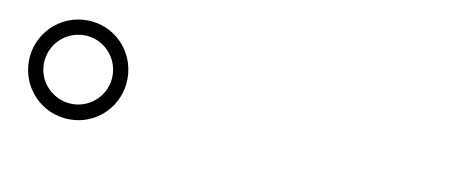

<svg xmlns="http://www.w3.org/2000/svg" viewBox="-36 -955 1072 454"><g transform="rotate(10 500.0 -728.0)"><path d="M144 -609C210 -609 262 -662 262 -728C262 -794 210 -847 144 -847C78 -847 25 -794 25 -728C25 -662 78 -609 144 -609ZM144 -811C189 -811 226 -774 226 -728C226 -683 189 -646 144 -646C98 -646 61 -683 61 -728C61 -774 98 -811 144 -811Z"/></g></svg>

Font: Noto Serif SC Medium
Style: Regular
Weight: 500
Designer: Ryoko NISHIZUKA 西塚涼子 (kana & ideographs); Frank Grießhammer (Latin, Greek & Cyrillic); Wenlong ZHANG 张文龙 (bopomofo); San
Foundry: Adobe Systems Incorporated
Version: Version 1.001;PS 1.001;hotconv 16.6.54;makeotf.lib2.5.65590